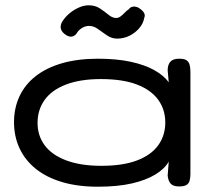

<svg xmlns="http://www.w3.org/2000/svg" viewBox="-20 -696 796 726"><path d="M657 9Q635 9 625.5 -1.5Q616 -12 614 -32L618 -85Q603 -58 568 -36.5Q533 -15 479 -2.5Q425 10 350 10Q274 10 215 -7.5Q156 -25 115.5 -57.5Q75 -90 54 -135Q33 -180 33 -234Q33 -288 54 -332.5Q75 -377 115.5 -408.5Q156 -440 215 -457Q274 -474 350 -474Q421 -474 474 -462.5Q527 -451 563 -431Q599 -411 618 -385L614 -430Q614 -451 624 -462.5Q634 -474 658 -474Q677 -474 685.5 -468Q694 -462 697 -451Q700 -440 700 -424V-38Q700 -24 697 -13Q694 -2 685 3.5Q676 9 657 9ZM363 -69Q445 -69 498.5 -89.5Q552 -110 578.5 -147Q605 -184 605 -233Q605 -282 578 -319Q551 -356 497.5 -376.5Q444 -397 361 -397Q284 -397 230 -376.5Q176 -356 149 -318.5Q122 -281 122 -231Q122 -183 149 -146.5Q176 -110 230.5 -89.5Q285 -69 363 -69ZM315 -676Q340 -676 358 -664Q376 -652 390.5 -640Q405 -628 419 -628Q428 -628 436 -634Q444 -640 451.5 -648Q459 -656 467 -661Q473 -670 484 -671Q495 -672 505 -666Q519 -657 524.5 -647.5Q530 -638 525 -627Q522 -608 507 -590Q492 -572 470 -561Q448 -550 423 -550Q402 -550 384 -562.5Q366 -575 350 -586.5Q334 -598 317 -598Q302 -598 289 -589.5Q276 -581 270 -570Q264 -561 253.5 -558Q243 -555 229 -564Q214 -574 210.5 -586Q207 -598 214 -612Q224 -629 240.5 -643.5Q257 -658 277 -667Q297 -676 315 -676Z"/></svg>

Font: Fredoka Expanded
Style: Regular
Weight: 400
Width: 7
Designer: Ben Nathan
Foundry: Milena B. Brandão, Ben Nathan
Version: Version 2.001